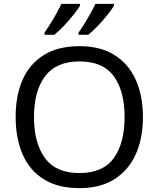

<svg xmlns="http://www.w3.org/2000/svg" viewBox="-20 -964 821 994"><path d="M720 -358Q720 -247 682.5 -164.5Q645 -82 572 -36Q499 10 391 10Q280 10 206.5 -36Q133 -82 97 -165Q61 -248 61 -359Q61 -469 97 -551Q133 -633 206.5 -679Q280 -725 392 -725Q499 -725 572 -679.5Q645 -634 682.5 -551.5Q720 -469 720 -358ZM156 -358Q156 -223 213 -145.5Q270 -68 391 -68Q513 -68 569 -145.5Q625 -223 625 -358Q625 -493 569 -569.5Q513 -646 392 -646Q271 -646 213.5 -569.5Q156 -493 156 -358ZM570 -934Q560 -917 537 -888Q514 -859 487 -830.5Q460 -802 437 -784H387V-796Q401 -815 417 -841Q433 -867 448.5 -894.5Q464 -922 474 -944H570ZM394 -934Q384 -917 361 -888Q338 -859 311 -830.5Q284 -802 261 -784H211V-796Q232 -825 257 -867.5Q282 -910 298 -944H394Z"/></svg>

Font: Noto Sans Chakma
Style: Regular
Weight: 400
Designer: Zachary Quinn Scheuren - Monotype Design Team
Foundry: Monotype Imaging Inc.
Version: Version 2.003; ttfautohint (v1.8.4.7-5d5b)